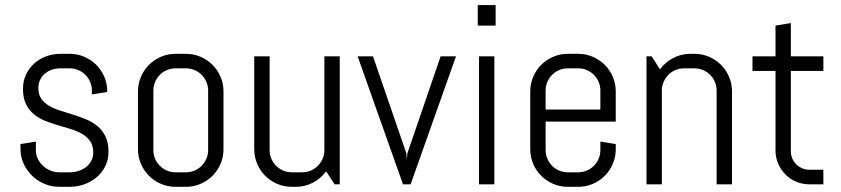

<svg xmlns="http://www.w3.org/2000/svg" viewBox="-20 -720 3287 750"><path d="M403.8 -127Q403.8 -96.7 391.6 -71.5Q379.4 -46.4 358.4 -28.3Q337.4 -10.3 309.8 -0.2Q282.2 9.8 252 9.8H211.9Q181.6 9.8 154.1 -1.7Q126.5 -13.2 105.7 -33.2Q85 -53.2 72.5 -80.1Q60.1 -106.9 60.1 -137.2V-157.2L120.1 -167V-133.8Q120.1 -115.7 127.7 -99.9Q135.3 -84 147.9 -72.3Q160.6 -60.5 177.2 -53.7Q193.8 -46.9 211.9 -46.9H252Q270 -46.9 286.6 -52.2Q303.2 -57.6 316.2 -67.6Q329.1 -77.6 336.7 -91.8Q344.2 -106 344.2 -124Q344.2 -150.9 332.5 -168Q320.8 -185.1 301.5 -196.5Q282.2 -208 257.6 -215.6Q232.9 -223.1 207 -230.7Q181.2 -238.3 156.5 -248Q131.8 -257.8 112.5 -273.7Q93.3 -289.6 81.5 -313.5Q69.8 -337.4 69.8 -373Q69.8 -403.3 81.5 -428.5Q93.3 -453.6 113.3 -471.7Q133.3 -489.7 159.9 -499.8Q186.5 -509.8 216.8 -509.8H252Q282.2 -509.8 309.1 -498.3Q335.9 -486.8 356 -466.8Q376 -446.8 387.5 -419.9Q398.9 -393.1 398.9 -362.8V-360.8L338.9 -351.1V-366.2Q338.9 -384.3 332 -400.1Q325.2 -416 313.5 -427.7Q301.8 -439.5 285.9 -446.3Q270 -453.1 252 -453.1H216.8Q198.7 -453.1 182.9 -447.8Q167 -442.4 155.3 -432.4Q143.6 -422.4 136.7 -408.2Q129.9 -394 129.9 -376Q129.9 -350.1 141.6 -333.7Q153.3 -317.4 172.6 -306.2Q191.9 -294.9 216.6 -287.4Q241.2 -279.8 266.8 -271.7Q292.5 -263.7 317.1 -253.4Q341.8 -243.2 361.1 -227.1Q380.4 -210.9 392.1 -186.8Q403.8 -162.6 403.8 -127Z M853 -137.2Q853 -106.9 841.6 -80.1Q830.1 -53.2 810.1 -33.2Q790 -13.2 763.2 -1.7Q736.3 9.8 706.1 9.8H666Q635.7 9.8 608.9 -1.7Q582 -13.2 562 -33.2Q542 -53.2 530.5 -80.1Q519 -106.9 519 -137.2V-362.8Q519 -393.1 530.5 -419.9Q542 -446.8 562 -466.8Q582 -486.8 608.9 -498.3Q635.7 -509.8 666 -509.8H706.1Q736.3 -509.8 763.2 -498.3Q790 -486.8 810.1 -466.8Q830.1 -446.8 841.6 -419.9Q853 -393.1 853 -362.8V-137.2ZM793 -366.2Q793 -384.3 786.1 -400.1Q779.3 -416 767.6 -427.7Q755.9 -439.5 740 -446.3Q724.1 -453.1 706.1 -453.1H666Q647.9 -453.1 632.1 -446.3Q616.2 -439.5 604.5 -427.7Q592.8 -416 585.9 -400.1Q579.1 -384.3 579.1 -366.2V-133.8Q579.1 -115.7 585.9 -99.9Q592.8 -84 604.5 -72.3Q616.2 -60.5 632.1 -53.7Q647.9 -46.9 666 -46.9H706.1Q724.1 -46.9 740 -53.7Q755.9 -60.5 767.6 -72.3Q779.3 -84 786.1 -99.9Q793 -115.7 793 -133.8Z M1287.1 0 1253.9 -50.8Q1233.4 -22.9 1202.6 -6.6Q1171.9 9.8 1135.3 9.8H1120.1Q1089.8 9.8 1063 -1.7Q1036.1 -13.2 1016.1 -33.2Q996.1 -53.2 984.6 -80.1Q973.1 -106.9 973.1 -137.2V-500H1033.2V-133.8Q1033.2 -115.7 1040 -99.9Q1046.9 -84 1058.6 -72.3Q1070.3 -60.5 1086.2 -53.7Q1102.1 -46.9 1120.1 -46.9H1160.2Q1178.2 -46.9 1194.1 -53.7Q1210 -60.5 1221.7 -72.3Q1233.4 -84 1240.2 -99.9Q1247.1 -115.7 1247.1 -133.8V-500H1307.1V0Z M1584 0H1554.2L1377 -500H1437L1567.4 -121.1L1569.3 -95.2L1571.3 -121.1L1701.2 -500H1761.2Z M1846.2 -620.1V-700.2H1916V-620.1ZM1851.1 0V-500H1911.1V0Z M2385.3 -137.2Q2385.3 -106.9 2373.8 -80.1Q2362.3 -53.2 2342.3 -33.2Q2322.3 -13.2 2295.4 -1.7Q2268.6 9.8 2238.3 9.8H2198.2Q2168 9.8 2141.1 -1.7Q2114.3 -13.2 2094.2 -33.2Q2074.2 -53.2 2062.7 -80.1Q2051.3 -106.9 2051.3 -137.2V-362.8Q2051.3 -393.1 2062.7 -419.9Q2074.2 -446.8 2094.2 -466.8Q2114.3 -486.8 2141.1 -498.3Q2168 -509.8 2198.2 -509.8H2238.3Q2268.6 -509.8 2295.4 -498.3Q2322.3 -486.8 2342.3 -466.8Q2362.3 -446.8 2373.8 -419.9Q2385.3 -393.1 2385.3 -362.8V-245.1H2111.3V-133.8Q2111.3 -115.7 2118.2 -99.9Q2125 -84 2136.7 -72.3Q2148.4 -60.5 2164.3 -53.7Q2180.2 -46.9 2198.2 -46.9H2238.3Q2256.3 -46.9 2272.2 -53.7Q2288.1 -60.5 2299.8 -72.3Q2311.5 -84 2318.4 -99.9Q2325.2 -115.7 2325.2 -133.8V-167L2385.3 -157.2V-137.2ZM2325.2 -366.2Q2325.2 -384.3 2318.4 -400.1Q2311.5 -416 2299.8 -427.7Q2288.1 -439.5 2272.2 -446.3Q2256.3 -453.1 2238.3 -453.1H2198.2Q2180.2 -453.1 2164.3 -446.3Q2148.4 -439.5 2136.7 -427.7Q2125 -416 2118.2 -400.1Q2111.3 -384.3 2111.3 -366.2V-292H2325.2Z M2779.3 0V-366.2Q2779.3 -384.3 2772.5 -400.1Q2765.6 -416 2753.9 -427.7Q2742.2 -439.5 2726.3 -446.3Q2710.4 -453.1 2692.4 -453.1H2652.3Q2634.3 -453.1 2618.4 -446.3Q2602.5 -439.5 2590.8 -427.7Q2579.1 -416 2572.3 -400.1Q2565.4 -384.3 2565.4 -366.2V0H2505.4V-500H2525.4L2558.1 -449.2Q2578.6 -477.1 2609.6 -493.4Q2640.6 -509.8 2677.2 -509.8H2692.4Q2722.7 -509.8 2749.5 -498.3Q2776.4 -486.8 2796.4 -466.8Q2816.4 -446.8 2827.9 -419.9Q2839.4 -393.1 2839.4 -362.8V0Z M3141.6 0Q3114.3 0 3090.1 -10.3Q3065.9 -20.5 3048.1 -38.6Q3030.3 -56.6 3019.8 -80.6Q3009.3 -104.5 3009.3 -131.8V-442.9H2919.4V-500H3009.3V-620.1L3069.3 -629.9V-500H3196.3V-442.9H3069.3V-128.9Q3069.3 -113.8 3075 -100.8Q3080.6 -87.9 3090.3 -78.1Q3100.1 -68.4 3113.3 -62.7Q3126.5 -57.1 3141.6 -57.1H3196.3V0Z"/></svg>

Font: Abel
Style: Regular
Weight: 400
Designer: Matthew Desmond
Foundry: Matthew Desmond
Version: Version 1.002